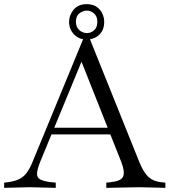

<svg xmlns="http://www.w3.org/2000/svg" viewBox="-35 -900 815 923"><path d="M-15 3V-22L-6 -23Q30 -27 53 -37Q76 -47 92 -67.5Q108 -88 122 -123L366 -715H396L634 -123Q655 -71 678.5 -49.5Q702 -28 740 -24L760 -22V3L636 0L476 3V-22L496 -24Q546 -29 556.5 -50.5Q567 -72 547 -124L345 -633H369L159 -124Q144 -87 143 -66.5Q142 -46 159 -37Q176 -28 213 -24L233 -22V3L106 0ZM208 -254 221 -286H489L501 -254ZM383 -710Q344 -710 320.5 -735Q297 -760 297 -795Q297 -827 319 -853.5Q341 -880 382 -880Q412 -880 430.5 -866.5Q449 -853 457.5 -833.5Q466 -814 466 -795Q466 -766 453.5 -747Q441 -728 422 -719Q403 -710 383 -710ZM383 -741Q402 -741 417.5 -754.5Q433 -768 433 -795Q433 -821 417.5 -835Q402 -849 382 -849Q365 -849 347.5 -836.5Q330 -824 330 -795Q330 -770 346 -755.5Q362 -741 383 -741Z"/></svg>

Font: Baskervville SC
Style: Regular
Weight: 400
Designer: Alexis Faudot, Rémi Forte, Morgane Pierson, Rafael Ribas, Tanguy Vanlaeys, Rosalie Wagner, Thomas Huot-Marchand
Foundry: ANRT
Version: Version 1.100